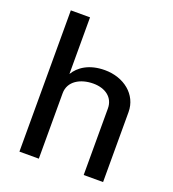

<svg xmlns="http://www.w3.org/2000/svg" viewBox="-135 -846 854 949"><g transform="rotate(20 292.0 -371.5)"><path d="M75 0H177V-344C177 -408 237 -441 304 -441C368 -441 413 -407 413 -350V0H515V-368C515 -460 435 -523 335 -523C252 -523 201 -487 176 -445V-743H75Z"/></g></svg>

Font: United Sans Medium
Style: Regular
Weight: 500
Designer: Pablo Impallari, Rodrigo Fuenzalida (Modified by Dan O. Williams)
Version: Version 1.000;PS 001.000;hotconv 1.0.88;makeotf.lib2.5.64775